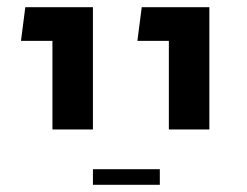

<svg xmlns="http://www.w3.org/2000/svg" viewBox="-20 -617 684 531"><path d="M447 -259V-597H559V-259ZM360 -504 372 -597H511V-504ZM125 -259V-597H237V-259ZM38 -504 50 -597H189V-504ZM237 -106V-149H422V-106Z"/></svg>

Font: Noto Sans Hebrew Thin Medium
Style: Regular
Weight: 500
Version: Version 3.001